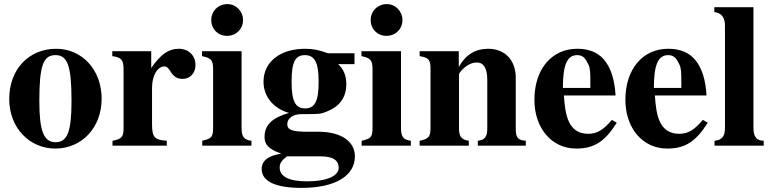

<svg xmlns="http://www.w3.org/2000/svg" viewBox="-20 -711 3769 937"><path d="M329 -218C329 -69 309 -17 251 -17C193 -17 172 -73 172 -218C172 -389 190 -442 251 -442C310 -442 329 -389 329 -218ZM476 -229C476 -371 380 -473 254 -473C122 -473 25 -374 25 -228C25 -86 125 14 250 14C379 14 476 -88 476 -229Z M718 -461H528V-437C571 -431 583 -420 583 -373V-84C583 -43 573 -32 529 -24V0H794V-24C733 -28 722 -42 722 -106V-283C722 -342 748 -387 783 -387C791 -387 800 -382 811 -364C828 -336 845 -326 871 -326C908 -326 934 -354 934 -394C934 -440 900 -473 853 -473C803 -473 765 -447 718 -379Z M1207 0V-24C1172 -29 1159 -42 1159 -85V-461H966V-437C1010 -428 1020 -418 1020 -373V-88C1020 -42 1013 -35 967 -24V0ZM1166 -613C1166 -656 1132 -691 1090 -691C1045 -691 1011 -657 1011 -613C1011 -569 1044 -536 1088 -536C1132 -536 1166 -569 1166 -613Z M1544 52C1609 52 1633 74 1633 108C1633 146 1578 174 1479 174C1391 174 1345 151 1345 107C1345 86 1352 75 1380 52ZM1535 -312C1535 -218 1517 -182 1469 -182C1421 -182 1403 -218 1403 -311C1403 -409 1421 -442 1468 -442C1516 -442 1535 -405 1535 -312ZM1483 -68C1403 -68 1382 -78 1382 -105C1382 -135 1412 -154 1451 -154C1542 -154 1545 -154 1578 -168C1639 -193 1670 -237 1670 -300C1670 -340 1658 -373 1630 -398H1710V-451H1581C1537 -467 1509 -473 1469 -473C1350 -473 1266 -411 1266 -312C1266 -236 1319 -180 1390 -160C1310 -137 1271 -102 1271 -43C1271 -6 1289 16 1353 39C1290 48 1257 73 1257 114C1257 174 1325 206 1451 206C1618 206 1712 146 1712 52C1712 -22 1643 -68 1535 -68Z M1985 0V-24C1950 -29 1937 -42 1937 -85V-461H1744V-437C1788 -428 1798 -418 1798 -373V-88C1798 -42 1791 -35 1745 -24V0ZM1944 -613C1944 -656 1910 -691 1868 -691C1823 -691 1789 -657 1789 -613C1789 -569 1822 -536 1866 -536C1910 -536 1944 -569 1944 -613Z M2546 0V-24C2507 -27 2497 -39 2497 -84V-331C2497 -418 2444 -473 2362 -473C2302 -473 2254 -446 2220 -386H2219V-461H2028V-437C2072 -430 2081 -419 2081 -376V-87C2081 -45 2073 -33 2028 -24V0H2268V-24C2231 -29 2220 -47 2220 -84V-348C2220 -352 2227 -362 2237 -372C2259 -394 2283 -406 2307 -406C2341 -406 2358 -377 2358 -321V-84C2358 -44 2346 -28 2312 -24V0Z M2861 -282H2727C2727 -402 2751 -442 2797 -442C2826 -442 2838 -425 2852 -395C2861 -376 2861 -355 2861 -303ZM2966 -126C2925 -77 2894 -58 2851 -58C2753 -58 2738 -150 2732 -245H2984C2980 -319 2962 -382 2925 -423C2896 -455 2855 -473 2797 -473C2672 -473 2588 -373 2588 -224C2588 -87 2671 14 2792 14C2877 14 2930 -17 2990 -112Z M3305 -282H3171C3171 -402 3195 -442 3241 -442C3270 -442 3282 -425 3296 -395C3305 -376 3305 -355 3305 -303ZM3410 -126C3369 -77 3338 -58 3295 -58C3197 -58 3182 -150 3176 -245H3428C3424 -319 3406 -382 3369 -423C3340 -455 3299 -473 3241 -473C3116 -473 3032 -373 3032 -224C3032 -87 3115 14 3236 14C3321 14 3374 -17 3434 -112Z M3707 0V-24C3674 -25 3657 -41 3657 -87V-676H3466V-652C3501 -649 3518 -624 3518 -587V-87C3518 -43 3501 -27 3467 -24V0Z"/></svg>

Font: XITS Math
Style: Bold
Weight: 700
Designer: MicroPress Inc., with final additions and corrections provided by Coen Hoffman, Elsevier (retired)
Version: Version 1.302